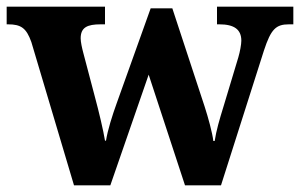

<svg xmlns="http://www.w3.org/2000/svg" viewBox="-23 -556 900 576"><path d="M71 -430 199 0H308L423 -332L532 0H640L769 -405C790 -469 805 -483 844 -483H857V-536H628V-483H635C679 -483 701 -468 701 -434C701 -423 697 -401 692 -384L648 -238C635 -196 626 -165 621 -133H617C614 -158 602 -202 591 -236L494 -531H429L327 -246C314 -210 300 -166 295 -134H292C287 -165 274 -220 261 -268L227 -397C223 -412 219 -430 219 -441C219 -474 239 -483 279 -483H292V-536H-3V-483H1C40 -483 56 -472 71 -430Z"/></svg>

Font: Noto Serif Georgian Bold
Style: Regular
Weight: 700
Designer: Monotype Design Team, Akaki Razmadze
Foundry: Google LLC
Version: Version 2.003